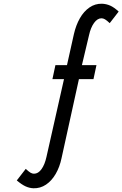

<svg xmlns="http://www.w3.org/2000/svg" viewBox="-20 -809 656 1029"><path d="M159 200Q137 199 116.5 189.5Q96 180 70 158L118 96Q134 111 143.5 116.5Q153 122 162 122Q185 122 202.5 97.5Q220 73 229 32L323 -385H261L277 -460H339L376 -626Q387 -674 408 -711Q429 -748 459.5 -769Q490 -790 527 -789Q550 -788 570.5 -779Q591 -770 616 -747L568 -685Q552 -700 542.5 -705.5Q533 -711 524 -711Q502 -711 484 -686Q466 -661 457 -620L419 -460H497L481 -385H403L310 38Q300 86 278.5 123Q257 160 226.5 180.5Q196 201 159 200Z"/></svg>

Font: Jost
Style: Italic
Weight: 400
Italic angle: -5°
Version: Version 3.710